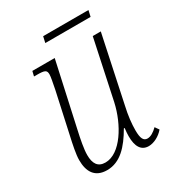

<svg xmlns="http://www.w3.org/2000/svg" viewBox="-160 -742 775 848"><g transform="rotate(-30 227.0 -318.0)"><path d="M182 -614H413L420 -645H189ZM351 9C377 9 408 -7 428 -31L414 -51C397 -34 379 -23 363 -23C343 -23 334 -39 334 -81C334 -114 338 -153 349 -201L420 -536H379L315 -235C293 -135 227 -24 149 -24C110 -24 95 -50 95 -93C95 -122 104 -169 114 -213L185 -536H71L65 -511H79C120 -511 129 -507 129 -485C129 -474 124 -448 117 -413L72 -207C63 -167 53 -120 53 -91C53 -33 76 9 139 9C206 9 253 -43 294 -114H298C296 -98 295 -84 295 -73C295 -22 312 9 351 9Z"/></g></svg>

Font: Noto Serif Condensed ExtraLight
Style: Italic
Weight: 200
Width: 3
Italic angle: -12°
Designer: Monotype Design Team
Foundry: Monotype Imaging Inc.
Version: Version 2.013